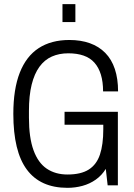

<svg xmlns="http://www.w3.org/2000/svg" viewBox="-20 -890 644 922"><path d="M304 12Q174 12 109 -75.5Q44 -163 44 -343Q44 -462 75 -541Q106 -620 166 -659Q226 -698 313 -698Q368 -698 411.5 -682.5Q455 -667 485.5 -636Q516 -605 531.5 -558.5Q547 -512 547 -451H475Q475 -497 464.5 -531.5Q454 -566 433.5 -589Q413 -612 381.5 -623Q350 -634 308 -634Q264 -634 229 -618.5Q194 -603 169.5 -569.5Q145 -536 132 -483.5Q119 -431 119 -357V-325Q119 -229 141 -168.5Q163 -108 204.5 -80Q246 -52 304 -52Q369 -52 406.5 -76Q444 -100 460 -148Q476 -196 476 -269V-291H290V-353H546V0H497L488 -79Q469 -48 440 -27.5Q411 -7 376 2.5Q341 12 304 12ZM280 -784V-870H342V-784Z"/></svg>

Font: Archivo Condensed Light
Style: Regular
Weight: 300
Width: 3
Designer: Hector Gatti
Foundry: Omnibus-Type
Version: Version 2.001